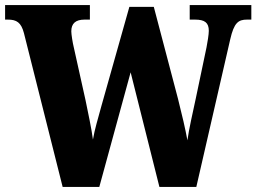

<svg xmlns="http://www.w3.org/2000/svg" viewBox="-25 -734 1007 754"><path d="M69 -604 221 0H365L488 -450L601 0H746L879 -579C894 -645 911 -657 945 -657H962V-714H720V-657H741C779 -657 795 -645 795 -613C795 -599 790 -568 786 -548L744 -348C732 -292 717 -227 711 -183C703 -227 690 -283 674 -346L579 -707H483L373 -317C359 -265 347 -227 340 -186C335 -226 320 -296 311 -340L265 -547C260 -567 255 -600 255 -611C255 -642 272 -657 307 -657H328V-714H-5V-657H6C40 -657 58 -646 69 -604Z"/></svg>

Font: Noto Serif Ethiopic Condensed Black
Style: Regular
Weight: 900
Width: 3
Designer: Monotype Design Team
Foundry: Monotype Imaging Inc.
Version: Version 2.102